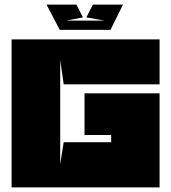

<svg xmlns="http://www.w3.org/2000/svg" viewBox="-20 -809 740 829"><path d="M669 -445V-639H30V0H669V-406H345V-226H460V-195H255L240 -100V-550L255 -445ZM267 -720H431L353 -734L381 -789H511L457 -680H238L181 -789H310L338 -734Z"/></svg>

Font: Banana Brick
Style: Regular
Weight: 400
Designer: artmaker
Foundry: artmaker
Version: Version 4.000 2011 initial release